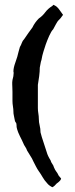

<svg xmlns="http://www.w3.org/2000/svg" viewBox="-20 -656 313 801"><path d="M205 42Q210 54 215 60Q220 66 225 77Q226 79 230.5 83.5Q235 88 235 90Q235 91 234 92Q232 97 225.5 102.5Q219 108 216 110Q214 113 208 118.5Q202 124 198 125H197V124H196L195 123H194L193 122H192V121H191L190 120H189Q189 119 188 119Q182 115 178 110Q165 96 158 83.5Q151 71 141 57Q136 50 130 38.5Q124 27 119 17Q114 5 106.5 -6Q99 -17 93 -28Q90 -37 85 -44Q80 -51 77 -59Q75 -64 71 -72Q67 -80 63 -88Q59 -96 56 -103.5Q53 -111 52 -115Q51 -119 50 -122.5Q49 -126 49 -134Q49 -142 45.5 -145.5Q42 -149 40 -163Q39 -170 37.5 -176Q36 -182 36 -190Q36 -200 34 -212Q32 -224 32 -235V-273Q32 -284 31.5 -291.5Q31 -299 31 -304Q31 -308 31 -312.5Q31 -317 32 -322Q37 -339 37 -352Q37 -354 36.5 -355.5Q36 -357 36 -358Q36 -373 44 -395L52 -419Q55 -430 57.5 -440.5Q60 -451 63 -460Q68 -468 71 -477Q74 -486 81 -493Q90 -507 98.5 -518.5Q107 -530 115 -541Q125 -562 142 -579Q157 -589 168.5 -604.5Q180 -620 198 -631L199 -632L200 -633L202 -635L203 -636Q204 -636 205 -635Q213 -631 216.5 -628Q220 -625 223 -621.5Q226 -618 230.5 -611.5Q235 -605 243 -594Q240 -591 237 -586Q234 -581 228 -575Q219 -567 213 -554.5Q207 -542 202 -534Q194 -526 185.5 -507Q177 -488 171 -471Q166 -456 161 -440Q156 -424 153 -406Q150 -398 149 -390Q148 -382 146 -374Q146 -358 143.5 -338.5Q141 -319 138 -302V-205Q138 -194 140 -182.5Q142 -171 142 -160Q142 -146 145.5 -132.5Q149 -119 149 -104Q154 -84 161 -64Q168 -44 175 -21Q179 -6 191 13Q193 21 198 27.5Q203 34 205 42Z"/></svg>

Font: Kirang Haerang sl
Style: Regular
Weight: 400
Version: Version 1.00